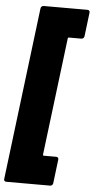

<svg xmlns="http://www.w3.org/2000/svg" viewBox="-70 -855 528 1057"><g transform="rotate(5 194.5 -327.0)"><path d="M-6 149 111 -803Q112 -810 116.5 -814Q121 -818 128 -818H369Q376 -818 379.5 -814Q383 -810 382 -803L366 -672Q365 -665 360.5 -661Q356 -657 349 -657H280Q278 -657 276.5 -655.5Q275 -654 275 -652L195 -2Q195 3 199 3H268Q275 3 278.5 7Q282 11 281 18L265 149Q264 156 259.5 160Q255 164 249 164H7Q0 164 -3.5 160Q-7 156 -6 149Z"/></g></svg>

Font: Barlow Semi Condensed Black
Style: Italic
Weight: 900
Width: 4
Italic angle: -7°
Designer: Jeremy Tribby
Foundry: Tribby Type
Version: Version 1.408